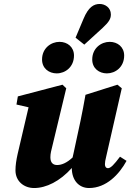

<svg xmlns="http://www.w3.org/2000/svg" viewBox="-20 -932 658 968"><path d="M429 16C516 16 581 -53 618 -121L585 -142C555 -102 538 -84 524 -84C515 -84 509 -91 509 -104C509 -114 511 -125 515 -141L594 -487L572 -505L411 -454C403 -409 395 -366 386 -323L352 -165C350 -156 348 -147 346 -138C317 -111 291 -100 268 -100C250 -100 234 -109 234 -139C234 -158 239 -176 244 -196L314 -487L295 -505L70 -446L63 -405L124 -391L69 -156C62 -125 58 -98 58 -73C58 -18 101 16 152 16C213 16 282 -18 342 -85C342 -23 378 16 429 16ZM266 -562C309 -562 353 -594 353 -652C353 -695 320 -721 280 -721C237 -721 192 -689 192 -632C192 -587 227 -562 266 -562ZM519 -562C562 -562 606 -594 606 -652C606 -695 573 -721 533 -721C490 -721 445 -689 445 -632C445 -587 480 -562 519 -562ZM405 -707 497 -791C528 -820 539 -836 539 -859C539 -894 509 -912 483 -912C453 -912 426 -897 401 -837L361 -742Z"/></svg>

Font: Source Serif Pro Black
Style: Italic
Weight: 900
Italic angle: -12°
Designer: Frank Grießhammer
Foundry: Adobe Systems Incorporated
Version: Version 3.001;hotconv 1.0.111;makeotfexe 2.5.65597